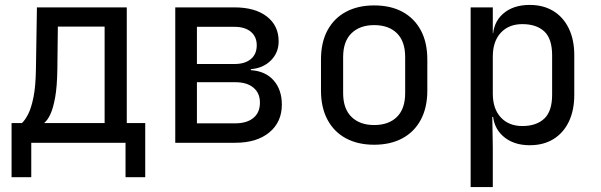

<svg xmlns="http://www.w3.org/2000/svg" viewBox="-20 -580 2440 780"><path d="M27 140V-80H69Q82 -92 94.5 -116.5Q107 -141 116 -185Q125 -229 126 -301L130 -550H495V-80H570V140H490V0H107V140ZM159 -80H405V-472H215L213 -299Q212 -228 204 -184Q196 -140 184.5 -115.5Q173 -91 159 -80Z M692 0V-550H933Q1016 -550 1064 -513Q1112 -476 1112 -412Q1112 -366 1080.5 -334.5Q1049 -303 999 -299V-295Q1059 -291 1092 -253Q1125 -215 1125 -155Q1125 -84 1074 -42Q1023 0 936 0ZM780 -79H936Q983 -79 1009.5 -101Q1036 -123 1036 -163Q1036 -202 1009.5 -224Q983 -246 936 -246H780ZM780 -320H933Q975 -320 999 -340Q1023 -360 1023 -396Q1023 -431 999 -451Q975 -471 933 -471H780Z M1500 8Q1434 8 1385.5 -18Q1337 -44 1310.5 -93.5Q1284 -143 1284 -212V-338Q1284 -408 1310.5 -457Q1337 -506 1385.5 -532Q1434 -558 1500 -558Q1567 -558 1615 -532Q1663 -506 1689.5 -457Q1716 -408 1716 -338V-212Q1716 -143 1689.5 -93.5Q1663 -44 1614.5 -18Q1566 8 1500 8ZM1500 -72Q1559 -72 1592.5 -105Q1626 -138 1626 -202V-348Q1626 -412 1592.5 -445Q1559 -478 1500 -478Q1442 -478 1408 -445Q1374 -412 1374 -348V-202Q1374 -138 1408 -105Q1442 -72 1500 -72Z M1892 180V-550H1982V-445H2000L1982 -424Q1982 -487 2023 -523.5Q2064 -560 2132 -560Q2187 -560 2227.5 -535.5Q2268 -511 2290.5 -465Q2313 -419 2313 -356V-195Q2313 -132 2291 -86Q2269 -40 2228.5 -15Q2188 10 2132 10Q2065 10 2023.5 -27Q1982 -64 1982 -126L2000 -105H1980L1982 20V180ZM2102 -68Q2159 -68 2191 -98Q2223 -128 2223 -195V-355Q2223 -423 2191 -452.5Q2159 -482 2102 -482Q2047 -482 2014.5 -447Q1982 -412 1982 -350V-200Q1982 -138 2014.5 -103Q2047 -68 2102 -68Z"/></svg>

Font: JetBrains Mono
Style: Regular
Weight: 400
Monospace: yes
Designer: Philipp Nurullin, Konstantin Bulenkov
Foundry: JetBrains
Version: Version 2.305